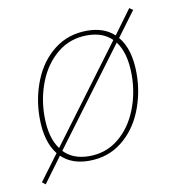

<svg xmlns="http://www.w3.org/2000/svg" viewBox="-76 -659 732 798"><g transform="rotate(-10 290.0 -259.5)"><path d="M537 -580 459 -475Q505 -421 505 -318Q505 -235 475 -160.5Q445 -86 386.5 -40Q328 6 248 6Q175 6 132 -36L53 71L39 60L120 -49Q76 -104 76 -205Q76 -288 106 -362.5Q136 -437 194.5 -482.5Q253 -528 333 -528Q404 -528 447 -488L522 -590ZM97 -208Q97 -117 134 -68L434 -471Q396 -509 330 -509Q258 -509 205 -466Q152 -423 124.5 -354Q97 -285 97 -208ZM484 -315Q484 -408 446 -458L145 -54Q184 -13 252 -13Q323 -13 375.5 -55.5Q428 -98 456 -167.5Q484 -237 484 -315Z"/></g></svg>

Font: Bitter Pro Thin
Style: Italic
Weight: 250
Italic angle: -9°
Designer: Sol Matas, and Bitter project Authors
Foundry: Sol Matas
Version: Version 1.010